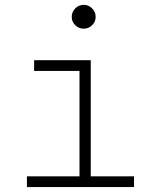

<svg xmlns="http://www.w3.org/2000/svg" viewBox="-20 -763 626 783"><path d="M89.8 0V-43.9H304.2V-473.6H119.1V-517.6H350.1V-43.9H526.4V0ZM321.3 -646Q301.3 -646 286.9 -660.2Q272.5 -674.3 272.5 -694.3Q272.5 -714.4 286.9 -728.8Q301.3 -743.2 321.3 -743.2Q341.3 -743.2 355.7 -728.8Q370.1 -714.4 370.1 -694.3Q370.1 -674.3 355.7 -660.2Q341.3 -646 321.3 -646Z"/></svg>

Font: Cascadia Code NF ExtraLight
Style: Regular
Weight: 200
Monospace: yes
Designer: Aaron Bell
Foundry: Saja Typeworks
Version: Version 2404.023; ttfautohint (v1.8.4)